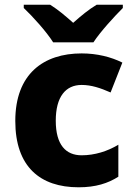

<svg xmlns="http://www.w3.org/2000/svg" viewBox="-20 -786 567 816"><path d="M206 -606H377C407 -652 467 -717 502 -752V-766H391C356 -745 326 -720 291 -689C256 -720 228 -744 193 -766H81V-752C119 -716 177 -652 206 -606ZM314 10C387 10 439 -7 483 -35V-171C437 -143 382 -126 327 -126C260 -126 217 -170 217 -273C217 -375 259 -425 327 -425C368 -425 407 -412 450 -393L500 -520C452 -544 392 -559 327 -559C165 -559 45 -472 45 -272C45 -77 151 10 314 10Z"/></svg>

Font: Noto Sans Thai Looped ExtraBold
Style: Regular
Weight: 800
Designer: Cadson Demak Team
Foundry: Cadson Demak Co., Ltd.
Version: Version 1.001